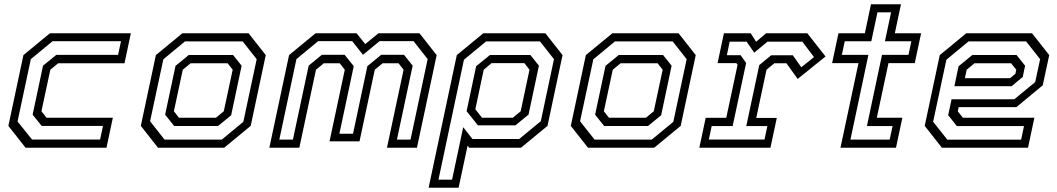

<svg xmlns="http://www.w3.org/2000/svg" viewBox="-20 -697 4990 906"><path d="M100.5 0 19.5 -103 90.5 -437 215.5 -540H597.5L567.5 -398.5H254.5L217.5 -368L175.5 -172L199.5 -141.5H512.5L482.5 0ZM131.2 -38.5H452.2L466 -102.8H176.5L134 -156L183 -387L245.8 -438.2H537.2L551 -502.5H228L125.5 -418L62.8 -123.8Z M725.5 0 644.5 -103 715.5 -437 840.5 -540H1153L1234 -437L1163 -103L1038 0ZM756.5 -38.2H1026.5L1128.2 -122.2L1191.2 -417.8L1125 -501.8H853L750.8 -417.2L688.2 -124.8ZM801.8 -102.5 759.2 -155.8 808.2 -386.2 870.8 -437.5H1079.8L1120.2 -386.8L1070.8 -153.2L1008.8 -102.5ZM824.5 -141.5H999L1036 -172L1078 -368L1054 -398.5H879.5L842.5 -368L800.5 -172Z M1251 0 1344 -437 1469 -540H1662.5L1703.5 -489L1766 -540H1959.5L2040.5 -437L1947.5 0H1806L1884.5 -368L1860.5 -398.5H1785.5L1748.5 -368L1676.5 -30H1535L1607 -368L1583 -398.5H1508L1471 -368L1392.5 0ZM1298 -38.2H1362.2L1436.5 -387.2L1499 -438.5H1606.2L1649.2 -384.8L1581.5 -65.8H1645.8L1713.5 -384.8L1779 -438.5H1886.2L1927.2 -387.2L1853 -38.2H1917.2L1998 -418.2L1931.5 -502.8H1771L1692.8 -438.5L1641.8 -502.8H1481.2L1378.8 -418.2Z M2002.5 189 2135.5 -437 2260.5 -540H2553.5L2634.5 -437L2563.5 -103L2438.5 0H2193.5L2186.5 -10L2144 189ZM2049 150.8H2113.2L2165.8 -96.8L2209.2 -41.2H2430L2532 -125.2L2594 -417.8L2527.8 -501.8H2274L2169.2 -415.2ZM2254.5 -141.5H2400L2437 -172L2478.5 -368L2454.5 -399H2299.5L2262.5 -368L2223 -181.5ZM2235.2 -105.5 2181.8 -172.5 2226.8 -384.5 2292 -437.5H2482.8L2523 -387L2474 -156.2L2412.2 -105.5Z M2754.5 0 2673.5 -103 2744.5 -437 2869.5 -540H3182L3263 -437L3192 -103L3067 0ZM2785.5 -38.2H3055.5L3157.2 -122.2L3220.2 -417.8L3154 -501.8H2882L2779.8 -417.2L2717.2 -124.8ZM2830.8 -102.5 2788.2 -155.8 2837.2 -386.2 2899.8 -437.5H3108.8L3149.2 -386.8L3099.8 -153.2L3037.8 -102.5ZM2853.5 -141.5H3028L3065 -172L3107 -368L3083 -398.5H2908.5L2871.5 -368L2829.5 -172Z M3280 0 3310 -141H3407L3460.5 -391.5L3454.5 -399H3366L3396 -540H3522.5L3548 -500L3595 -540H3789.5L3875.5 -430.5L3744 -324.5L3691 -398.5H3634L3597 -368L3548.5 -140.5H3645.5L3615.5 0ZM3324.8 -38.5H3587.5L3601 -102.2H3501.5L3562.8 -389.8L3619 -436.2H3721L3761.2 -379.5L3821 -427.8L3765.8 -500.5H3601.5L3539 -448.5L3503 -500.5H3423.2L3409.8 -436.5H3474.8L3500.8 -400L3437.2 -102.2H3338.2Z M3946 0 4031 -399H3906.5L3936.5 -540H4061L4090 -677H4231.5L4202.5 -540H4326.5L4296.5 -399H4172.5L4117.5 -141.5H4238L4208 0ZM3993 -38.2H4178.2L4191.8 -102.2H4070.8L4142 -438.2H4266.8L4280.5 -502.2H4155.8L4184.8 -638.8H4120.5L4091.5 -502.2H3966.2L3952.5 -438.2H4077.8Z M4850 -540 4931 -437 4900.5 -294.5 4776 -191.5H4504L4499.5 -172L4523.5 -141.5H4861L4831 0H4424.5L4343.5 -103L4414.5 -437L4539.5 -540ZM4776.8 -437.5 4817.2 -386.8 4806 -333.8 4753.5 -290.2H4483.5L4503.2 -384.2L4568.2 -437.5ZM4821.8 -501.8H4550.5L4445.8 -415.2L4383.2 -122.5L4450 -38H4798.5L4812 -102.2H4495L4454.2 -153.5L4470.2 -228.5H4766.2L4865 -309.8L4888 -417.8ZM4751 -398.5H4578.5L4541.5 -368L4533 -328H4746L4771.5 -349L4775.5 -368Z"/></svg>

Font: Tourney Thin
Style: Italic
Weight: 100
Italic angle: -12°
Designer: Tyler Finck
Foundry: Etcetera Type Co
Version: Version 1.015